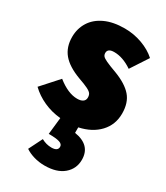

<svg xmlns="http://www.w3.org/2000/svg" viewBox="-214 -640 864 999"><g transform="rotate(30 217.5 -140.5)"><path d="M278 13V46Q379 62 379 150Q379 204 338.5 238.5Q298 273 225 273Q191 273 160.5 264Q130 255 108 240L149 158Q178 174 209 174Q247 174 247 148Q247 132 227 125.5Q207 119 162 119L173 18Q119 13 71.5 -8.5Q24 -30 -11 -64L79 -164Q143 -113 198 -113Q220 -113 232 -121.5Q244 -130 244 -146Q244 -160 238 -169Q232 -178 213 -187.5Q194 -197 154 -211Q82 -238 48.5 -278Q15 -318 15 -379Q15 -429 40 -469Q65 -509 113.5 -531.5Q162 -554 231 -554Q286 -554 336.5 -535.5Q387 -517 421 -486L353 -382Q297 -420 245 -420Q225 -420 215.5 -413Q206 -406 206 -393Q206 -382 212 -374.5Q218 -367 238 -357.5Q258 -348 302 -332Q373 -305 406.5 -266.5Q440 -228 440 -163Q440 -96 396.5 -49.5Q353 -3 278 13Z"/></g></svg>

Font: Fira Sans Condensed Black
Style: Regular
Weight: 900
Width: 3
Designer: Carrois Corporate & Edenspiekermann AG
Foundry: Carrois Corporate GbR & Edenspiekermann AG
Version: Version 4.203